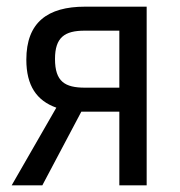

<svg xmlns="http://www.w3.org/2000/svg" viewBox="-20 -556 540 576"><path d="M15 0H107L224 -221H338V0H420V-536H235C123 -536 59 -489 59 -377C59 -299 90 -254 149 -233ZM235 -293C175 -293 145 -311 145 -379C145 -444 174 -464 234 -464H338V-293Z"/></svg>

Font: Noto Sans Mono ExtraCondensed
Style: Regular
Weight: 400
Width: 2
Designer: Monotype Design Team
Foundry: Monotype Imaging Inc.
Version: Version 2.014